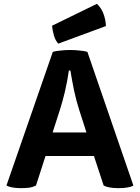

<svg xmlns="http://www.w3.org/2000/svg" viewBox="-20 -979 732 1003"><path d="M521.5 -9.8Q534.2 -2.9 551.8 0Q570.3 3.9 598.6 3.9Q627.9 3.9 647.5 0Q666 -2.9 676.8 -9.8Q596.7 -242.2 436.5 -708Q420.9 -712.9 397.5 -714.8Q374 -717.8 345.7 -717.8Q319.3 -717.8 294.9 -714.8Q271.5 -712.9 255.9 -708Q175.8 -475.6 13.7 -9.8Q26.4 -2.9 43.9 0Q61.5 3.9 89.8 3.9Q115.2 3.9 135.7 1Q155.3 -2.9 168 -9.8Q184.6 -61.5 217.8 -164.1Q281.2 -164.1 470.7 -164.1Q483.4 -126 521.5 -9.8ZM254.9 -287.1Q264.6 -315.4 292 -402.3Q306.6 -447.3 319.3 -501Q332 -555.7 339.8 -610.4Q342.8 -610.4 347.7 -610.4Q356.4 -557.6 367.2 -504.9Q378.9 -451.2 393.6 -405.3Q406.2 -365.2 431.6 -287.1Q387.7 -287.1 254.9 -287.1ZM486.3 -959Q427.7 -930.7 252 -844.7Q253.9 -819.3 261.7 -793.9Q268.6 -768.6 284.2 -751Q367.2 -781.2 533.2 -842.8Q532.2 -876 520.5 -907.2Q508.8 -938.5 486.3 -959Z"/></svg>

Font: cl
Style: Bold
Weight: 400
Designer: Mitja Miklavcic
Version: Version 7.504; 2011; Build 1021